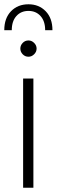

<svg xmlns="http://www.w3.org/2000/svg" viewBox="-27 -877 265 897"><path d="M81 0V-510H129V0ZM106 -612Q90 -612 79 -623.5Q68 -635 68 -650Q68 -665 79 -676.5Q90 -688 106 -688Q121 -688 132.5 -676.5Q144 -665 144 -650Q144 -635 132.5 -623.5Q121 -612 106 -612ZM106 -857Q56 -857 24.5 -824.5Q-7 -792 -7 -736H28Q28 -778 49.5 -802Q71 -826 106 -826Q141 -826 162.5 -802Q184 -778 184 -736H218Q218 -792 186.5 -824.5Q155 -857 106 -857Z"/></svg>

Font: MuseoModerno ExtraLight
Style: Regular
Weight: 200
Designer: Pablo Cosgaya, Héctor Gatti, Marcela Romero, and the Authors of The MuseoModerno Project.
Foundry: Omnibus-Type Team
Version: Version 1.001